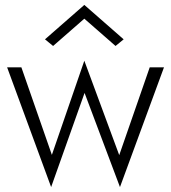

<svg xmlns="http://www.w3.org/2000/svg" viewBox="-20 -734 696 781"><path d="M9 -460 188 27 324 -356 468 27 647 -460H589L465 -103L323 -487L191 -104L67 -460ZM323 -658 450 -547 483 -574 323 -714 163 -574 196 -547Z"/></svg>

Font: Jost Light
Style: Regular
Weight: 300
Version: Version 3.710